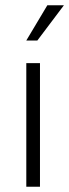

<svg xmlns="http://www.w3.org/2000/svg" viewBox="-20 -710 263 730"><path d="M80 0V-470H132V0ZM122 -556H80L160 -690H223Z"/></svg>

Font: Ek Mukta ExtraLight
Style: Regular
Weight: 275
Designer: Girish Dalvi and Yashodeep Gholap
Foundry: Ek Type
Version: Version 2.538;PS 1.002;hotconv 16.6.51;makeotf.lib2.5.65220;